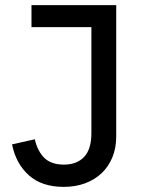

<svg xmlns="http://www.w3.org/2000/svg" viewBox="-20 -718 559 750"><path d="M434 -698V-185Q434 -140 419 -103.5Q404 -67 377 -41.5Q350 -16 312.5 -2Q275 12 229 12Q143 12 92.5 -33.5Q42 -79 27 -154L116 -174Q126 -129 152.5 -102Q179 -75 230 -75Q280 -75 308.5 -105Q337 -135 337 -198V-612H103V-698Z"/></svg>

Font: IBM Plex Sans Hebrew Text
Style: Regular
Weight: 450
Designer: Mike Abbink, Paul van der Laan, Pieter van Rosmalen, Yanek Iontef
Foundry: Bold Monday
Version: Version 1.2